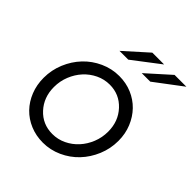

<svg xmlns="http://www.w3.org/2000/svg" viewBox="-198 -847 988 988"><g transform="rotate(45 295.5 -353.0)"><path d="M39 -229Q39 -286 60.5 -337.5Q82 -389 118.5 -427.5Q155 -466 204.5 -488.5Q254 -511 308 -511Q358 -511 400.5 -493Q443 -475 474 -443Q505 -411 523 -367Q541 -323 541 -272Q541 -215 519.5 -163.5Q498 -112 461.5 -73.5Q425 -35 375.5 -12.5Q326 10 272 10Q222 10 179 -8Q136 -26 105 -58Q74 -90 56.5 -134Q39 -178 39 -229ZM275 -56Q315 -56 350.5 -73Q386 -90 412.5 -119Q439 -148 454.5 -186.5Q470 -225 470 -268Q470 -343 422.5 -394Q375 -445 305 -445Q265 -445 229.5 -428Q194 -411 167.5 -382Q141 -353 125.5 -314.5Q110 -276 110 -233Q110 -158 157 -107Q204 -56 275 -56ZM343 -716H429L281 -603H217ZM505 -716H591L441 -603H379Z"/></g></svg>

Font: Red Hat Display
Style: Italic
Weight: 400
Italic angle: -12°
Designer: Pentagram / MCKL
Foundry: Pentagram / MCKL
Version: Version 1.003; Red Hat Display Italic